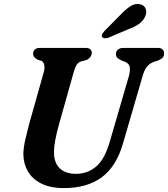

<svg xmlns="http://www.w3.org/2000/svg" viewBox="-20 -944 856 978"><path d="M538.5 -220 635.5 -553Q644 -583.5 641 -602Q638 -620.5 616.5 -629.5L601 -635Q584 -643 577.2 -650.2Q570.5 -657.5 570.5 -669.5Q570.5 -682.5 580.5 -691.2Q590.5 -700 609.5 -700H784Q800 -700 808 -692.2Q816 -684.5 816 -673Q816 -657.5 807.8 -649.5Q799.5 -641.5 782 -634.5L762.5 -628.5Q739.5 -619.5 726.5 -601.8Q713.5 -584 704 -548.5L606.5 -213.5Q572.5 -95.5 498 -40.8Q423.5 14 306 14Q235.5 14 189.5 -9.5Q143.5 -33 121.2 -72.5Q99 -112 99 -160Q99.5 -192 109.2 -234.5Q119 -277 128.5 -312.5L203 -576.5Q208.5 -596 205.5 -612.2Q202.5 -628.5 191.5 -634L172.5 -639.5Q159 -647.5 153.8 -654Q148.5 -660.5 148.5 -672.5Q149 -683.5 157.8 -691.8Q166.5 -700 182.5 -700H414.5Q447.5 -700 447.5 -674.5Q447 -663.5 439.5 -653Q432 -642.5 416.5 -637L394 -631.5Q378.5 -626.5 370.5 -614Q362.5 -601.5 356 -578.5L281 -312.5Q255 -219 255 -171.5Q254.5 -115 284.2 -86.8Q314 -58.5 366.5 -58.5Q425.5 -58.5 469.2 -95.2Q513 -132 538.5 -220ZM592 -867Q619.5 -896.5 644.5 -912.5Q669.5 -928.5 695.5 -922Q717.5 -916 723 -896.5Q728.5 -877 718 -857Q706.5 -834.5 686.2 -820.8Q666 -807 633.5 -795L531 -751.5Q521.5 -748.5 512.5 -749.2Q503.5 -750 500 -756Q496.5 -763 501 -770.8Q505.5 -778.5 513 -787Z"/></svg>

Font: Fraunces 9pt Soft SemiBold
Style: Italic
Weight: 600
Italic angle: -16°
Version: Version 1.000;[b76b70a41]